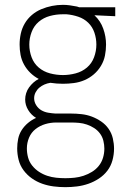

<svg xmlns="http://www.w3.org/2000/svg" viewBox="-20 -550 540 793"><path d="M250 223Q226 223 202 220Q178 217 155 209Q132 201 112 187Q92 173 77.5 153.5Q63 134 57 110.5Q51 87 51 63Q51 43 55 23.5Q59 4 69.5 -12.5Q80 -29 95.5 -42Q111 -55 129 -63Q109 -75 96.5 -95.5Q84 -116 84 -139Q84 -152 88 -165Q92 -178 100 -189Q108 -200 118 -209Q128 -218 140 -224Q121 -234 105.5 -249Q90 -264 79.5 -283Q69 -302 65 -323Q61 -344 61 -366Q61 -389 66 -411.5Q71 -434 82.5 -453.5Q94 -473 111.5 -488Q129 -503 150.5 -512Q172 -521 194.5 -525.5Q217 -530 240 -530Q254 -530 268.5 -528Q283 -526 298 -523L307 -520H456V-483L370 -487Q395 -464 406.5 -431.5Q418 -399 418 -366Q418 -343 413.5 -320.5Q409 -298 397 -278Q385 -258 367.5 -243Q350 -228 329 -219Q308 -210 285 -207Q262 -204 240 -204Q227 -204 214 -205Q201 -206 188 -208Q175 -206 163.5 -201Q152 -196 142.5 -188Q133 -180 127 -168.5Q121 -157 121 -144Q121 -129 129.5 -115.5Q138 -102 151 -94.5Q164 -87 179 -84.5Q194 -82 209 -81Q211 -81 212.5 -81Q214 -81 216 -81Q219 -81 221.5 -81Q224 -81 226 -81H274Q295 -81 317 -78.5Q339 -76 359 -68.5Q379 -61 397.5 -48.5Q416 -36 428.5 -18Q441 0 446 21.5Q451 43 451 64Q451 88 444.5 112Q438 136 423.5 155Q409 174 388.5 187.5Q368 201 345 209Q322 217 298 220Q274 223 250 223ZM240 -240Q266 -240 292.5 -247Q319 -254 339 -271Q359 -288 368.5 -313.5Q378 -339 378 -366Q378 -391 370 -415Q362 -439 344.5 -456Q327 -473 303 -481Q279 -489 255 -491H240Q239 -491 238.5 -491Q238 -491 238 -491Q212 -491 186 -484Q160 -477 140 -460Q120 -443 110.5 -417.5Q101 -392 101 -366Q101 -339 110.5 -313.5Q120 -288 140 -271Q160 -254 186.5 -247Q213 -240 240 -240ZM250 186Q269 186 288 184Q307 182 325 176Q343 170 359.5 160Q376 150 388 135Q400 120 405.5 101.5Q411 83 411 64Q411 48 407 31.5Q403 15 393 1.5Q383 -12 369 -21Q355 -30 339 -35.5Q323 -41 306.5 -42.5Q290 -44 274 -44H226Q223 -44 219.5 -44Q216 -44 212 -44Q189 -44 167 -37.5Q145 -31 127 -17Q109 -3 100 18.5Q91 40 91 63Q91 82 96 100.5Q101 119 113 134Q125 149 141 159.5Q157 170 175 176Q193 182 212 184Q231 186 250 186Z"/></svg>

Font: Zed Sans Extralight
Style: Regular
Weight: 200
Designer: Belleve Invis
Foundry: Belleve Invis
Version: Version 1.0.0; ttfautohint (v1.8.4)